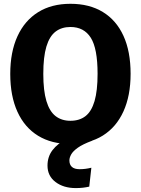

<svg xmlns="http://www.w3.org/2000/svg" viewBox="-20 -730 731 996"><path d="M345.4 -710.3Q443.6 -710.3 513.4 -667.8Q583.3 -625.2 620.4 -544.2Q657.5 -463.1 657.5 -347.1Q657.5 -233.7 620.4 -152.1Q583.3 -70.4 513.4 -26.7Q443.6 17 345.4 17Q247.5 17 177.7 -25.7Q107.8 -68.4 70.5 -150.1Q33.2 -231.7 33.2 -346.7Q33.2 -460.1 70.5 -541.7Q107.8 -623.2 177.7 -666.8Q247.5 -710.3 345.4 -710.3ZM345.4 -590Q299.6 -590 268.1 -565.9Q236.6 -541.7 220.6 -488.3Q204.6 -434.9 204.6 -346.7Q204.6 -259.6 220.8 -205.7Q237 -151.9 268.5 -127.6Q300 -103.4 345.4 -103.4Q392.2 -103.4 423.5 -127.6Q454.8 -151.9 470.5 -205.7Q486.2 -259.6 486.2 -347.1Q486.2 -478.7 450.9 -534.3Q415.7 -590 345.4 -590ZM433.5 -50.4 458 0Q408.9 18.3 383.7 36.3Q358.4 54.4 349.2 71.2Q340 87.9 340 102.2Q340 124.2 353.1 135.9Q366.3 147.7 392.9 147.7Q407.7 147.7 422.4 145.9Q437.2 144.1 453.9 140.1L443 238.1Q427.4 241.7 410.3 243.7Q393.2 245.7 373.2 245.7Q309.6 245.7 268 214.2Q226.4 182.7 226.4 129.1Q226.4 82.8 252.5 48.7Q278.6 14.7 325.3 -9.3Q371.9 -33.3 433.5 -50.4Z"/></svg>

Font: Fira Sans Variable
Style: Regular
Weight: 400
Designer: Carrois Corporate & Edenspiekermann AG
Foundry: Carrois Corporate GbR & Edenspiekermann AG
Version: Version 4.202